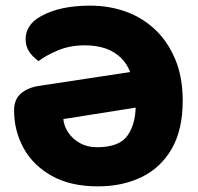

<svg xmlns="http://www.w3.org/2000/svg" viewBox="-20 -646 704 682"><path d="M501 -399 558 -279 205 -223Q207 -199 222 -176Q237 -153 263.5 -138Q290 -123 325 -123Q403 -123 432.5 -164Q462 -205 462 -272L448 -375Q436 -413 412.5 -437.5Q389 -462 356 -473.5Q323 -485 282 -485Q228 -485 185.5 -467Q143 -449 117 -429Q95 -445 83 -463.5Q71 -482 71 -507Q71 -532 84.5 -552.5Q98 -573 123 -587Q158 -607 202 -616.5Q246 -626 300 -626Q368 -626 427.5 -604.5Q487 -583 532 -540Q577 -497 603 -434Q629 -371 629 -288Q629 -185 590 -117.5Q551 -50 483 -17Q415 16 328 16Q231 16 164.5 -21Q98 -58 64 -119.5Q30 -181 30 -254Q30 -293 54.5 -314Q79 -335 119 -341Z"/></svg>

Font: Baloo Tamma 2 ExtraBold
Style: Regular
Weight: 800
Designer: Divya Kowshik, Shuchita Grover and Ek Type
Foundry: Ek Type
Version: Version 1.700